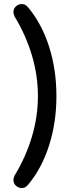

<svg xmlns="http://www.w3.org/2000/svg" viewBox="-20 -771 345 942"><path d="M45.9 112.3Q45.9 103.5 51.8 89.8Q106.4 0 136.2 -99.1Q166 -198.2 166 -299.8Q166 -401.4 136.2 -500.5Q106.4 -599.6 51.8 -689.5Q45.9 -703.1 45.9 -711.9Q45.9 -728.5 58.1 -739.7Q70.3 -751 85.9 -751Q97.7 -751 104 -747.1Q110.4 -743.2 119.1 -733.4Q185.5 -653.3 221.2 -541Q256.8 -428.7 256.8 -299.8Q256.8 -170.9 221.2 -58.6Q185.5 53.7 119.1 133.8Q110.4 143.6 104 147.5Q97.7 151.4 85.9 151.4Q70.3 151.4 58.1 140.1Q45.9 128.9 45.9 112.3Z"/></svg>

Font: KTXP_ComRound
Style: Medium
Weight: 500
Version: Version 1.01;May 16, 2022;FontCreator 13.0.0.2683 64-bit